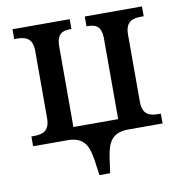

<svg xmlns="http://www.w3.org/2000/svg" viewBox="-80 -611 822 866"><g transform="rotate(-10 330.5 -178.0)"><path d="M306 180H355L365 109C375 43 394 0 470 0H627V-45H616C577 -45 543 -54 543 -114V-422C543 -482 577 -491 616 -491H627V-536H365V-491H370C405 -491 433 -482 433 -422V-54H228V-422C228 -482 256 -491 291 -491H296V-536H34V-491H45C84 -491 118 -482 118 -422V-114C118 -54 84 -45 45 -45H34V0H191C267 0 286 43 296 109Z"/></g></svg>

Font: Noto Serif Medium
Style: Regular
Weight: 500
Designer: Monotype Design Team
Foundry: Monotype Imaging Inc.
Version: Version 2.013